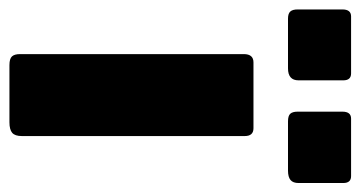

<svg xmlns="http://www.w3.org/2000/svg" viewBox="-252 -580 782 417"><g transform="rotate(90 139.5 -371.0)"><path d="M226 -27Q226 -12 219 -6Q212 0 196 0H72Q58 0 53 -5.5Q48 -11 48 -23V-509Q48 -530 66 -530H209Q226 -530 226 -511ZM105 -628Q105 -605 79 -605H-29Q-40 -605 -44.5 -610Q-49 -615 -49 -626V-723Q-49 -742 -34 -742H90Q105 -742 105 -725ZM328 -628Q328 -616 321.5 -610.5Q315 -605 301 -605H194Q182 -605 177.5 -610Q173 -615 173 -626V-723Q173 -742 188 -742H313Q328 -742 328 -725Z"/></g></svg>

Font: Libre Franklin ExtraBold
Style: Regular
Weight: 800
Designer: Pablo Impallari, Rodrigo Fuenzalida
Foundry: Impallari Type
Version: Version 1.002; ttfautohint (v1.5)